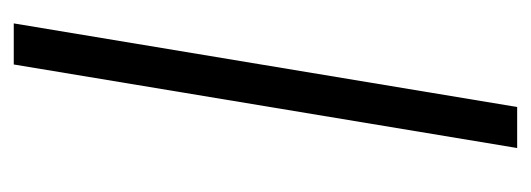

<svg xmlns="http://www.w3.org/2000/svg" viewBox="-266 -506 772 279"><g transform="rotate(-90 119.5 -366.0)"><path d="M225.5 -731.5 104 0H44.4L165.8 -731.5Z"/></g></svg>

Font: Karasuma Gothic
Style: Light Italic
Weight: 300
Italic angle: 9.39998°
Designer: Rasmus Andersson / Ryoko Nishizuka
Foundry: rsms
Version: Version 1.00